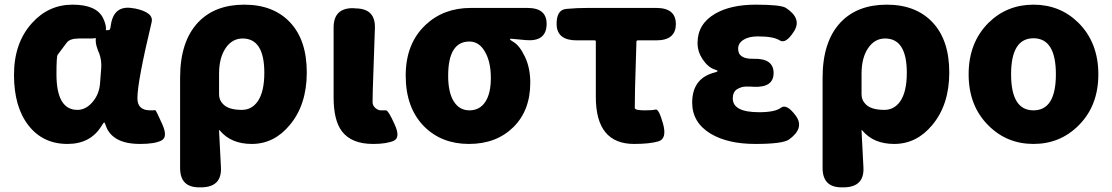

<svg xmlns="http://www.w3.org/2000/svg" viewBox="-20 -603 4767 823"><path d="M269 14Q164 14 102 -65.5Q40 -145 40 -282Q40 -419 117 -504Q188 -583 291 -583Q394 -583 422 -525Q463 -438 367 -438H319Q279 -438 266 -420Q253 -402 227 -368Q222 -361 222 -285Q222 -132 312 -132Q348 -132 377 -166Q406 -200 409 -248L414 -313Q416 -345 405 -375L400 -386Q367 -474 446 -474Q451 -474 453 -483L456 -501Q471 -584 554 -567H557Q640 -550 630 -508Q569 -253 569 -182Q569 -130 624 -130Q643 -130 645.5 -131Q648 -132 674 -74Q701 -16 672.5 -1Q644 14 581 14Q518 14 481.5 -7Q445 -28 433 -66Q429 -78 426.5 -78Q424 -78 415 -63Q368 14 269 14Z M837 200Q752 202 752 117V-270Q752 -426 830 -508Q902 -583 1027 -583Q1152 -583 1223.5 -507Q1295 -431 1295 -292.5Q1295 -154 1222 -67Q1155 14 1059 14Q970 14 922 -44Q919 -48 919 -43L927 113Q932 197 847 200ZM1017 -132Q1059 -132 1085 -169Q1113 -210 1113 -291Q1113 -438 1020 -438Q975 -438 947 -396.5Q919 -355 919 -287V-198Q919 -174 936 -157Q959 -132 1017 -132Z M1579 14Q1486 14 1445 -41Q1410 -88 1410 -185V-485Q1410 -569 1494 -568L1505 -567Q1590 -566 1587 -482L1578 -220Q1577 -179 1577 -165Q1577 -151 1588.5 -140.5Q1600 -130 1613 -130Q1626 -130 1635 -130Q1645 -129 1671 -71Q1698 -13 1667.5 0.5Q1637 14 1579 14Z M1798 -61Q1719 -141 1719 -279Q1719 -417 1805 -497Q1882 -569 1998 -569H2241Q2326 -569 2323 -496Q2320 -424 2235 -431L2171 -437Q2166 -437 2166 -434.5Q2166 -432 2181 -423Q2207 -408 2230 -360Q2253 -312 2253 -249Q2253 -129 2180 -57.5Q2107 14 1990 14Q1873 14 1798 -61ZM2060 -379Q2035 -425 1992 -425Q1901 -425 1901 -278Q1901 -207 1925 -168.5Q1949 -130 1992.5 -130Q2036 -130 2060 -166Q2084 -202 2084 -269Q2084 -336 2060 -379Z M2698 14Q2534 14 2534 -187V-425Q2534 -430 2529 -430H2452Q2369 -430 2366 -496Q2364 -562 2409 -565Q2454 -569 2498 -569H2793Q2877 -569 2877 -500Q2877 -430 2793 -430H2714Q2708 -430 2708 -424L2702 -222Q2701 -181 2701 -140Q2701 -130 2745 -130Q2777 -130 2790.5 -133.5Q2804 -137 2822 -73Q2840 -8 2802 3Q2764 14 2698 14Z M3026 -30Q2947 -78 2947 -163Q2947 -269 3046 -293Q3056 -296 3056 -298.5Q3056 -301 3044 -305Q3015 -314 2991 -350Q2970 -382 2970 -419Q2970 -500 3045 -544Q3112 -583 3219.5 -583Q3327 -583 3349 -569Q3419 -523 3383 -468Q3348 -413 3322 -430Q3296 -447 3228 -447Q3190 -447 3167 -432.5Q3144 -418 3144 -394Q3144 -349 3211 -351Q3296 -353 3296 -290Q3296 -227 3211 -231Q3200 -232 3179 -232Q3158 -232 3139.5 -220.5Q3121 -209 3121 -181Q3121 -122 3234 -122Q3302 -122 3327 -141Q3352 -160 3391 -107Q3430 -54 3362 -5Q3335 14 3217.5 14Q3100 14 3026 -30Z M3591 200Q3506 202 3506 117V-270Q3506 -426 3584 -508Q3656 -583 3781 -583Q3906 -583 3977.5 -507Q4049 -431 4049 -292.5Q4049 -154 3976 -67Q3909 14 3813 14Q3724 14 3676 -44Q3673 -48 3673 -43L3681 113Q3686 197 3601 200ZM3771 -132Q3813 -132 3839 -169Q3867 -210 3867 -291Q3867 -438 3774 -438Q3729 -438 3701 -396.5Q3673 -355 3673 -287V-198Q3673 -174 3690 -157Q3713 -132 3771 -132Z M4217 -65Q4132 -149 4132 -284.5Q4132 -420 4217 -505Q4296 -583 4410 -583Q4524 -583 4603 -505Q4688 -420 4688 -284.5Q4688 -149 4603 -65Q4524 14 4410 14Q4296 14 4217 -65ZM4314 -284.5Q4314 -130 4410 -130Q4506 -130 4506 -284.5Q4506 -439 4410 -439Q4314 -439 4314 -284.5Z"/></svg>

Font: Resource Han Rounded KR Heavy
Style: Regular
Weight: 900
Designer: Cyano Hao (round all glyphs); Ryoko NISHIZUKA 西塚涼子 (kana, bopomofo & ideographs); Paul D. Hunt (Latin, Greek & Cyrillic)
Foundry: Cyano Hao
Version: 0.990